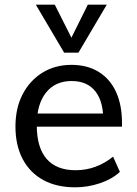

<svg xmlns="http://www.w3.org/2000/svg" viewBox="-20 -793 585 820"><path d="M492 -59Q459 -28 407 -10.5Q355 7 301 7Q222 7 165 -24Q108 -55 77 -113.5Q46 -172 46 -253Q46 -331 76.5 -390Q107 -449 161 -482.5Q215 -516 285 -516Q353 -516 401.5 -486Q450 -456 475.5 -400.5Q501 -345 501 -268V-252H126V-308H449L421 -272Q423 -357 388 -402Q353 -447 286 -447Q216 -447 176.5 -397.5Q137 -348 137 -259Q137 -163 179 -114.5Q221 -66 303 -66Q347 -66 387 -80.5Q427 -95 463 -124ZM355 -773H436L315 -568H254L133 -773H214L285 -632Z"/></svg>

Font: Muli Medium
Style: Regular
Weight: 500
Designer: Vernon Adams
Foundry: Vernon Adams
Version: Version 2.100; ttfautohint (v1.8.1.43-b0c9)